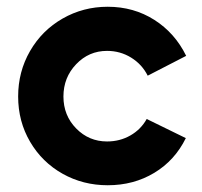

<svg xmlns="http://www.w3.org/2000/svg" viewBox="-20 -531 591 563"><path d="M33.2 -248Q33.2 -320.8 68.1 -381.3Q103 -441.9 163.6 -476.6Q224.1 -511.2 295.9 -511.2Q372.1 -511.2 432.6 -472.7Q493.2 -434.1 525.9 -367.2L413.1 -309.1Q396.5 -342.3 364.5 -362.1Q332.5 -381.8 293.9 -381.8Q240.7 -381.8 203.4 -342.8Q166 -303.7 166 -248Q166 -192.4 203.4 -154.3Q240.7 -116.2 293.9 -116.2Q331.5 -116.2 362.3 -133.8Q393.1 -151.4 410.2 -182.1L524.9 -126Q492.7 -60.5 432.4 -24.2Q372.1 12.2 295.9 12.2Q223.6 12.2 163.6 -21.5Q103.5 -55.2 68.4 -115Q33.2 -174.8 33.2 -248Z"/></svg>

Font: Human Sans
Style: Bold
Weight: 700
Designer: Tim Radville
Foundry: Continuum
Version: Version 1.000;FEAKit 1.0